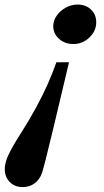

<svg xmlns="http://www.w3.org/2000/svg" viewBox="-90 -554 444 822"><path d="M205.5 -287.5 138 -3.5Q116.5 86 105.5 129Q94.5 172 90 186Q80 214.5 58.2 230.8Q36.5 247 7.5 247Q-26.5 247 -48 225.5Q-69.5 204 -69.5 170Q-69.5 153 -63 132.5Q-56.5 112 -41.2 84Q-26 56 0 15.5Q34.5 -39 62.5 -90Q90.5 -141 112.5 -190Q134.5 -239 151.5 -287.5ZM242.5 -534.5Q277 -534.5 299.5 -513.2Q322 -492 322 -458.5Q322 -421.5 292.8 -393.5Q263.5 -365.5 224 -365.5Q187.5 -365.5 162.8 -387.8Q138 -410 138 -442Q138 -466 152.8 -487Q167.5 -508 191.2 -521.2Q215 -534.5 242.5 -534.5Z"/></svg>

Font: Libre Caslon Text
Style: Italic
Weight: 400
Italic angle: -22.583°
Designer: Pablo Impallari, Rodrigo Fuenzalida, Katja Schimmel
Foundry: Pablo Impallari, Rodrigo Fuenzalida
Version: Version 2.000